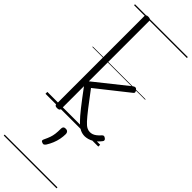

<svg xmlns="http://www.w3.org/2000/svg" viewBox="-443 -983 1450 1450"><g transform="rotate(45 282.0 -257.5)"><path d="M138 15Q125 15 119 10.5Q113 6 113 -4V-942Q113 -952 119 -956.5Q125 -961 138 -961Q152 -961 158.5 -956.5Q165 -952 165 -942V-298L427 -507Q437 -515 446.5 -514.5Q456 -514 463 -504Q469 -497 471 -488.5Q473 -480 462 -472L212 -274Q271 -195 308.5 -147Q346 -99 369 -74Q392 -49 408.5 -40.5Q425 -32 441 -32Q454 -32 466.5 -36Q479 -40 493 -50.5Q507 -61 523 -79Q530 -87 537 -87Q544 -87 552 -81Q561 -76 563 -68Q565 -60 559 -53Q535 -22 512 -7Q489 8 469 13Q449 18 436 18Q410 18 387 7Q364 -4 335.5 -32.5Q307 -61 266 -113Q225 -165 165 -246V-4Q165 6 158.5 10.5Q152 15 138 15ZM244 278Q233 274 231.5 267.5Q230 261 237 248Q249 223 256 203Q263 183 266 160Q269 137 269 102Q269 91 275 84.5Q281 78 294 78Q309 78 316.5 86Q324 94 324 106Q324 133 318.5 161Q313 189 302 215.5Q291 242 276 266Q269 276 262 279.5Q255 283 244 278ZM0 436H564V446H0ZM0 -20H564V0H0ZM0 -505H564V-500H0ZM0 -956H564V-946H0Z"/></g></svg>

Font: Playwrite HU Guides
Style: Regular
Weight: 400
Designer: Veronika Burian, José Scaglione
Foundry: TypeTogether
Version: Version 1.003